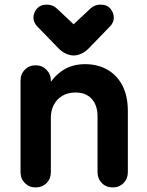

<svg xmlns="http://www.w3.org/2000/svg" viewBox="-20 -811 645 841"><path d="M136.2 10Q108 10 89 -9.1Q70 -28.2 70 -56.8V-458.5Q70 -487 89 -506Q108 -525 136.2 -525Q164 -525 183.4 -505.6Q202.8 -486.2 202.8 -458.5V-397.5L176 -410.2Q208 -470.5 251 -500.2Q294 -530 352.5 -530Q406.5 -530 449.1 -506.4Q491.8 -482.8 515.9 -436.9Q540 -391 540 -324.5V-56.8Q540 -28.2 521.1 -9.1Q502.2 10 473.8 10Q445 10 426.1 -9.1Q407.2 -28.2 407.2 -56.8V-302Q407.2 -349.2 382 -377.5Q356.8 -405.8 310.8 -405.8Q276.8 -405.8 252.6 -391.1Q228.5 -376.5 215.6 -351.6Q202.8 -326.8 202.8 -297V-56.8Q202.8 -28.2 183.8 -9.1Q164.8 10 136.2 10ZM185.8 -790.8Q197.2 -790.8 208.9 -786.5Q220.5 -782.2 229.8 -772.8L349.2 -660.8H255.8L375.2 -772.8Q385.2 -782.2 396.5 -786.5Q407.8 -790.8 419.2 -790.8Q449.2 -790.8 463.9 -772.8Q478.5 -754.8 478.5 -733.5Q478.5 -722.2 474 -712.6Q469.5 -703 461.5 -695L367 -597.5Q352.8 -583 335.2 -575.5Q317.8 -568 302.5 -568Q287.2 -568 270.1 -575.5Q253 -583 238 -597.5L143.5 -695Q135.8 -703 131.1 -712.6Q126.5 -722.2 126.5 -733.5Q126.5 -754.8 141.5 -772.8Q156.5 -790.8 185.8 -790.8Z"/></svg>

Font: National Park
Style: Regular
Weight: 400
Designer: Andrea Herstowski, Ben Hoepner
Version: Version 1.009